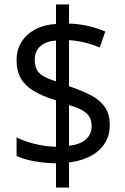

<svg xmlns="http://www.w3.org/2000/svg" viewBox="-20 -779 560 857"><path d="M230 -50Q179 -51 132 -59.5Q85 -68 54 -83V-166Q86 -149 134 -137Q182 -125 230 -124V-331Q168 -350 129.5 -373.5Q91 -397 72.5 -430Q54 -463 54 -509Q54 -557 76 -592Q98 -627 137.5 -648Q177 -669 230 -672V-759H288V-674Q336 -672 376 -662.5Q416 -653 450 -638L425 -567Q395 -580 360.5 -588.5Q326 -597 288 -600V-394Q349 -374 389 -352Q429 -330 449.5 -299Q470 -268 470 -221Q470 -153 422.5 -109Q375 -65 288 -54V58H230ZM288 -128Q340 -135 364.5 -158Q389 -181 389 -215Q389 -240 379.5 -256.5Q370 -273 348.5 -286Q327 -299 288 -310ZM230 -598Q198 -596 177 -584.5Q156 -573 145.5 -555Q135 -537 135 -514Q135 -488 143.5 -470Q152 -452 173 -439.5Q194 -427 230 -416Z"/></svg>

Font: Noto Sans Khmer SemiCondensed
Style: Regular
Weight: 400
Width: 4
Designer: Danh Hong and the Monotype Design Team
Foundry: Monotype Imaging Inc.
Version: Version 2.004